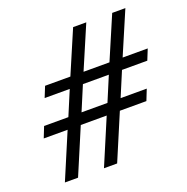

<svg xmlns="http://www.w3.org/2000/svg" viewBox="-119 -765 854 877"><g transform="rotate(-20 308.0 -327.0)"><path d="M493 -446H615L594 -394H471L421 -275H548L527 -222H398L304 0H240L334 -222H208L114 0H50L144 -222H28L49 -275H167L217 -394H95L116 -446H239L328 -654H392L303 -446H429L518 -654H582ZM231 -275H357L407 -394H281Z"/></g></svg>

Font: Quattrocento Sans
Style: Italic
Weight: 400
Designer: Pablo Impallari
Foundry: Pablo Impallari, Igino Marini, Brenda Gallo
Version: Version 2.000